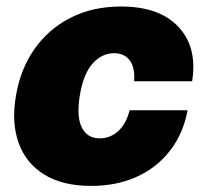

<svg xmlns="http://www.w3.org/2000/svg" viewBox="-20 -573 647 602"><path d="M265.6 9.9Q176.8 9.9 119.3 -25.4Q61.8 -60.7 38.7 -124.1Q15.6 -187.5 29.8 -271.3Q43.3 -355.1 87.5 -418.5Q131.7 -481.9 201.2 -517.2Q270.6 -552.6 359.4 -552.6Q479.8 -552.6 539.6 -488.6Q599.4 -424.7 582.4 -318.2H400.6Q403.8 -360.8 386.9 -383.5Q370 -406.2 338.1 -406.2Q298.7 -406.2 269.7 -373Q240.8 -339.8 230.1 -272.7Q219.5 -205.6 236.9 -172.4Q254.3 -139.2 292.6 -139.2Q325.6 -139.2 350.7 -161.9Q375.7 -184.7 386.4 -227.3H568.2Q554.7 -154.8 513.8 -101.6Q473 -48.3 409.8 -19.2Q346.6 9.9 265.6 9.9Z"/></svg>

Font: Inter UI Black
Style: Italic
Weight: 900
Italic angle: -9.39999°
Designer: Rasmus Andersson
Foundry: rsms
Version: 3.2;8d6f07862